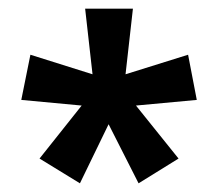

<svg xmlns="http://www.w3.org/2000/svg" viewBox="-20 -781 502 442"><path d="M286 -761 269 -610 413 -655 433 -551 293 -538 391 -416 299 -359 230 -495 164 -359 71 -416 168 -538 29 -551 50 -655 193 -610 176 -761Z"/></svg>

Font: Noto Sans Georgian Condensed SemiBold
Style: Regular
Weight: 600
Width: 3
Designer: Monotype Design Team, Akaki Razmadze
Foundry: Google LLC
Version: Version 2.005; ttfautohint (v1.8.4.7-5d5b)